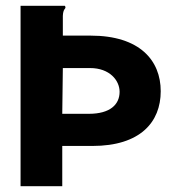

<svg xmlns="http://www.w3.org/2000/svg" viewBox="-20 -643 603 663"><path d="M51 0H195V-139H299C464 -139 535 -221 535 -328C535 -434 463 -520 293 -520H197V-588C198 -612 206 -612 206 -617C206 -619 206 -620 204 -623H51ZM195 -250 197 -408H291C359 -408 393 -365 393 -326C393 -282 360 -250 287 -250Z"/></svg>

Font: Inconsolata SemiExpanded Black
Style: Regular
Weight: 900
Width: 6
Monospace: yes
Designer: Raph Levien, Cyreal, Brenton Simpson
Foundry: Raph Levien, Cyreal, Google
Version: Version 3.100